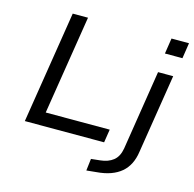

<svg xmlns="http://www.w3.org/2000/svg" viewBox="-126 -843 1179 1165"><g transform="rotate(15 463.5 -260.5)"><path d="M79 0 191 -705H287L188 -83H590L577 0ZM794 -616 809 -714H919L904 -616ZM517 193 526 118 582 112Q632 107 663.5 82Q695 57 704 5L783 -496H878L799 1Q793 43 776.5 76Q760 109 733 132Q706 155 667.5 169Q629 183 577 187Z"/></g></svg>

Font: Nunito Sans 7pt SemiExpanded
Style: Italic
Weight: 400
Width: 6
Italic angle: -9°
Designer: Vernon Adams
Foundry: Vernon Adams
Version: Version 3.101;gftools[0.9.27]